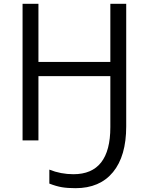

<svg xmlns="http://www.w3.org/2000/svg" viewBox="-20 -734 767 1004"><path d="M557 -714V-410H181V-714H98V0H181V-336H557V-69Q557 177 364 177Q298 177 238 153V226Q274 240 303.5 245Q333 250 375 250Q502 250 571 166Q640 82 640 -73V-714Z"/></svg>

Font: OpenSansMMV
Style: Regular
Weight: 400
Designer: Steve Matteson
Foundry: Ascender Corporation
Version: Version 4.000